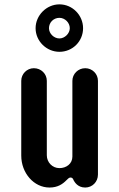

<svg xmlns="http://www.w3.org/2000/svg" viewBox="-20 -839 540 869"><path d="M365.7 -530.3C333.5 -530.3 307.6 -504.4 307.6 -473.1V-130.4C307.6 -97.7 280.3 -78.1 249 -78.1C217.3 -78.1 191.9 -104 191.9 -136.2V-473.1C191.9 -504.9 166 -530.3 133.3 -530.3C101.6 -530.3 76.2 -504.4 76.2 -473.1V-134.8C76.2 -55.7 133.3 9.8 204.1 9.8C241.2 9.8 263.7 -5.9 280.8 -23.4C287.1 -28.8 291.5 -35.6 299.3 -35.6C307.6 -35.6 311 -29.3 313 -23.4C317.4 -15.6 331.1 9.8 365.7 9.8C397.5 9.8 423.3 -15.6 423.3 -48.8V-473.1C423.3 -504.9 397.5 -530.3 365.7 -530.3ZM249 -604.5C308.6 -604.5 356 -651.9 356 -711.4C356 -769.5 308.6 -819.3 249 -819.3C190.4 -819.3 141.1 -769.5 141.1 -711.4C141.1 -652.8 190.4 -604.5 249 -604.5ZM249 -758.3C273.9 -758.3 295.9 -736.3 295.9 -711.4C295.9 -687.5 272.9 -665 249 -665C224.6 -665 201.7 -686.5 201.7 -711.4C201.7 -737.3 222.2 -758.3 249 -758.3Z"/></svg>

Font: Supermercado One
Style: Regular
Weight: 400
Designer: James Grieshaber
Foundry: James Grieshaber
Version: Version 1.002